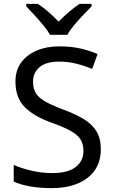

<svg xmlns="http://www.w3.org/2000/svg" viewBox="-20 -964 589 994"><path d="M502 -191Q502 -96 433 -43Q364 10 247 10Q187 10 136 1Q85 -8 51 -24V-110Q87 -94 140.5 -81Q194 -68 251 -68Q331 -68 371.5 -99Q412 -130 412 -183Q412 -218 397 -242Q382 -266 345.5 -286.5Q309 -307 244 -330Q153 -363 106.5 -411Q60 -459 60 -542Q60 -599 89 -639.5Q118 -680 169.5 -702Q221 -724 288 -724Q347 -724 396 -713Q445 -702 485 -684L457 -607Q420 -623 376.5 -634Q333 -645 286 -645Q219 -645 185 -616.5Q151 -588 151 -541Q151 -505 166 -481Q181 -457 215 -438Q249 -419 307 -397Q370 -374 413.5 -347.5Q457 -321 479.5 -284Q502 -247 502 -191ZM239 -784Q226 -807 204 -833.5Q182 -860 158 -886Q134 -912 116 -931V-944H176Q202 -927 230 -903Q258 -879 283 -852Q310 -879 338 -903Q366 -927 392 -944H454V-931Q435 -912 410.5 -886Q386 -860 363.5 -833.5Q341 -807 329 -784Z"/></svg>

Font: Noto Sans Tamil Supplement
Style: Regular
Weight: 400
Designer: Ek Type
Foundry: Ek Type
Version: Version 2.001; ttfautohint (v1.8.4.7-5d5b)